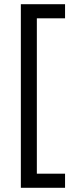

<svg xmlns="http://www.w3.org/2000/svg" viewBox="-20 -769 369 912"><path d="M289 -749V-682H155V56H289V123H79V-749Z"/></svg>

Font: Titillium Web
Style: Regular
Weight: 400
Version: Version 1.002;PS 57.000;hotconv 1.0.70;makeotf.lib2.5.55311